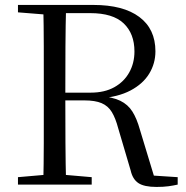

<svg xmlns="http://www.w3.org/2000/svg" viewBox="-20 -748 755 778"><path d="M52.8 0V-30.1L190.9 -42.1H212.9L351.6 -30.1V0ZM155.3 0Q157.3 -83.6 157.4 -167.7Q157.5 -251.7 157.5 -336.8V-391.1Q157.5 -476.1 157.4 -560.4Q157.3 -644.8 155.3 -728H247.9Q245.7 -645.2 245.2 -558.2Q244.7 -471.2 244.7 -366V-345.7Q244.7 -254.7 245.2 -169.4Q245.7 -84.1 247.9 0ZM614.2 9.5Q564.2 9.5 540.8 -6.1Q517.4 -21.7 509.4 -57.5L459.1 -227.8Q448.1 -269.6 432.9 -294.3Q417.8 -318.9 391.7 -330Q365.7 -341.2 321.1 -341.2H202.6V-372.6H347.7Q403.7 -372.6 443.3 -394.7Q482.8 -416.8 503.8 -454.7Q524.8 -492.6 524.8 -539.4Q524.8 -611.8 481.1 -653.3Q437.4 -694.8 345.6 -694.8H202.2V-728H358.6Q479.3 -728 544.5 -679.3Q609.8 -630.6 609.8 -540Q609.8 -490.9 584.6 -449.5Q559.4 -408.1 508.7 -381.3Q457.9 -354.5 381.6 -349.3V-358.9Q435.9 -355.1 467.3 -339.7Q498.7 -324.4 516.6 -295.8Q534.5 -267.3 546.8 -223L609.1 -17.7L568.4 -38.7L700 -30.1V0Q683.2 3.8 662.6 6.7Q641.9 9.5 614.2 9.5ZM52.8 -698V-728H202.2V-686.9H190.9Z"/></svg>

Font: Noto Serif HK
Style: Regular
Weight: 200
Designer: Ryoko NISHIZUKA 西塚涼子 (kana & ideographs); Frank Grießhammer (Latin, Greek & Cyrillic); Wenlong ZHANG 张文龙 (bopomofo); San
Foundry: Adobe
Version: Version 2.001;hotconv 1.1.0;makeotfexe 2.6.0